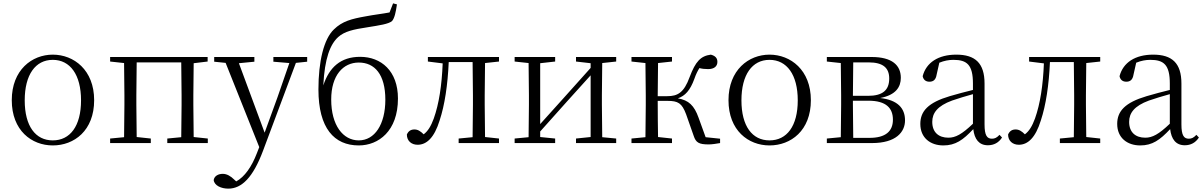

<svg xmlns="http://www.w3.org/2000/svg" viewBox="-20 -851 7163 1142"><path d="M294 14C421 14 540 -74 540 -255C540 -435 419 -526 294 -526C170 -526 50 -435 50 -255C50 -75 168 14 294 14ZM294 -16C191 -16 127 -101 127 -254C127 -407 191 -495 294 -495C397 -495 462 -407 462 -254C462 -101 397 -16 294 -16Z M635 -485 718 -476 720 -285V-227L718 -35L635 -27V0H877V-27L793 -36L791 -227V-285L793 -480H1058L1060 -285V-227L1058 -35L975 -27V0H1216V-27L1132 -36L1130 -227V-285L1132 -475L1215 -485V-512H635Z M1606 -484 1701 -476 1630 -271 1554 -62 1401 -475 1493 -484V-512H1254V-484L1322 -477L1522 24L1508 60C1477 141 1435 201 1385 228L1374 218C1352 196 1329 183 1305 183C1279 183 1255 195 1251 220C1255 253 1296 271 1338 271C1418 271 1485 204 1544 47L1740 -477L1807 -484V-512H1606Z M2114 -16C2020 -16 1950 -106 1950 -259C1950 -403 2021 -479 2114 -479C2208 -479 2272 -409 2272 -258C2272 -110 2208 -16 2114 -16ZM2114 14C2231 14 2347 -71 2347 -265C2347 -429 2247 -513 2122 -513C2006 -513 1938 -450 1903 -343C1911 -504 1944 -588 1992 -631C2029 -664 2080 -676 2167 -689C2235 -700 2292 -708 2312 -726C2327 -744 2334 -777 2341 -825L2318 -831L2297 -777C2256 -769 2202 -763 2156 -754C2071 -739 2016 -725 1966 -676C1906 -619 1874 -485 1874 -319C1874 -88 1968 14 2114 14Z M2790 0H2948V-27L2865 -36C2864 -91 2863 -173 2863 -227V-285C2863 -338 2864 -420 2865 -476L2948 -485V-512H2525V-485L2613 -474C2608 -344 2591 -233 2560 -146C2543 -100 2526 -72 2500 -52C2481 -71 2465 -81 2445 -81C2423 -81 2409 -71 2400 -51C2400 -13 2427 10 2464 10C2517 10 2563 -31 2595 -135C2625 -226 2643 -345 2649 -482H2791L2793 -285V-227L2791 -35L2708 -27V0Z M3406 -485 3493 -475V-447L3329 -264L3193 -113V-475L3282 -485V-512H3041V-485L3124 -476L3126 -285V-227L3124 -35L3041 -27V0H3282V-27L3193 -36V-69L3353 -248L3493 -403V-36L3406 -27V0H3645V-27L3562 -35L3560 -227V-285L3562 -476L3645 -485V-512H3406Z M4106 -43C4119 -3 4137 8 4195 8C4214 8 4241 4 4263 0V-26L4177 -35L4135 -151C4109 -224 4076 -255 4012 -266C4055 -281 4085 -313 4110 -382C4120 -411 4130 -430 4140 -446C4155 -442 4171 -440 4192 -440C4227 -440 4247 -456 4247 -483C4247 -506 4234 -519 4208 -526C4147 -518 4117 -485 4082 -393C4048 -299 4010 -279 3949 -279H3892L3894 -476L3977 -485V-512H3736V-485L3819 -476L3821 -285V-227L3819 -35L3736 -27V0H3977V-27L3894 -36C3893 -90 3892 -175 3892 -251H3950C4013 -251 4036 -238 4061 -171Z M4557 14C4684 14 4803 -74 4803 -255C4803 -435 4682 -526 4557 -526C4433 -526 4313 -435 4313 -255C4313 -75 4431 14 4557 14ZM4557 -16C4454 -16 4390 -101 4390 -254C4390 -407 4454 -495 4557 -495C4660 -495 4725 -407 4725 -254C4725 -101 4660 -16 4557 -16Z M4980 0H5166C5310 0 5363 -66 5363 -135C5363 -207 5320 -256 5215 -268C5310 -286 5338 -335 5338 -388C5338 -463 5286 -512 5164 -512H4898V-485L4981 -476L4983 -285V-227L4981 -35L4898 -27V0ZM5055 -480H5146C5234 -480 5269 -446 5269 -384C5269 -314 5229 -281 5143 -281H5053ZM5053 -252H5145C5252 -252 5291 -207 5291 -139C5291 -70 5247 -31 5152 -31H5055L5053 -227Z M5856 13C5891 13 5920 -2 5940 -33L5925 -49C5909 -32 5897 -26 5880 -26C5851 -26 5836 -45 5836 -111V-354C5836 -476 5780 -526 5668 -526C5561 -526 5489 -479 5468 -398C5472 -377 5486 -365 5508 -365C5531 -365 5546 -376 5551 -407L5567 -478C5596 -490 5624 -495 5651 -495C5731 -495 5767 -466 5767 -354V-316C5722 -305 5673 -292 5629 -279C5501 -241 5454 -190 5454 -114C5454 -31 5514 14 5591 14C5663 14 5708 -18 5769 -83C5776 -23 5803 13 5856 13ZM5767 -115C5701 -52 5663 -32 5621 -32C5563 -32 5525 -64 5525 -126C5525 -179 5556 -221 5643 -253C5680 -266 5724 -279 5767 -291Z M6366 0H6524V-27L6441 -36C6440 -91 6439 -173 6439 -227V-285C6439 -338 6440 -420 6441 -476L6524 -485V-512H6101V-485L6189 -474C6184 -344 6167 -233 6136 -146C6119 -100 6102 -72 6076 -52C6057 -71 6041 -81 6021 -81C5999 -81 5985 -71 5976 -51C5976 -13 6003 10 6040 10C6093 10 6139 -31 6171 -135C6201 -226 6219 -345 6225 -482H6367L6369 -285V-227L6367 -35L6284 -27V0Z M7027 13C7062 13 7091 -2 7111 -33L7096 -49C7080 -32 7068 -26 7051 -26C7022 -26 7007 -45 7007 -111V-354C7007 -476 6951 -526 6839 -526C6732 -526 6660 -479 6639 -398C6643 -377 6657 -365 6679 -365C6702 -365 6717 -376 6722 -407L6738 -478C6767 -490 6795 -495 6822 -495C6902 -495 6938 -466 6938 -354V-316C6893 -305 6844 -292 6800 -279C6672 -241 6625 -190 6625 -114C6625 -31 6685 14 6762 14C6834 14 6879 -18 6940 -83C6947 -23 6974 13 7027 13ZM6938 -115C6872 -52 6834 -32 6792 -32C6734 -32 6696 -64 6696 -126C6696 -179 6727 -221 6814 -253C6851 -266 6895 -279 6938 -291Z"/></svg>

Font: Source Han Serif CN Light
Style: Regular
Weight: 300
Designer: Ryoko NISHIZUKA 西塚涼子 (kana & ideographs); Frank Grießhammer (Latin, Greek & Cyrillic); Wenlong ZHANG 张文龙 (bopomofo); San
Foundry: Adobe
Version: Version 2.003;hotconv 1.1.1;makeotfexe 2.6.0